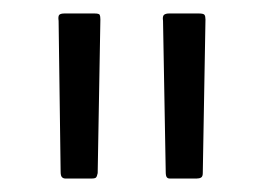

<svg xmlns="http://www.w3.org/2000/svg" viewBox="-20 -727 392 285"><path d="M77 -462Q74 -462 72 -464Q70 -466 70 -472L67 -696Q66 -703 68 -705Q70 -707 76 -707H120Q127 -707 128 -705Q129 -703 129 -698L125 -470Q124 -465 122.5 -463.5Q121 -462 116 -462ZM232 -462Q229 -462 227.5 -464Q226 -466 226 -472L222 -696Q221 -703 223.5 -705Q226 -707 231 -707H275Q282 -707 283.5 -705Q285 -703 285 -698L281 -470Q281 -465 278.5 -463.5Q276 -462 272 -462Z"/></svg>

Font: Glory Thin
Style: Regular
Weight: 400
Version: Version 1.011